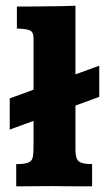

<svg xmlns="http://www.w3.org/2000/svg" viewBox="-20 -662 387 682"><path d="M14.6 -201.7V-312.5L332.5 -428.7V-317.9ZM37.6 0Q37.6 -2 37.6 -13.4Q37.6 -24.9 37.6 -39.6Q37.6 -54.2 37.6 -65.7Q37.6 -77.1 37.6 -79.1Q68.4 -79.1 81.1 -84.7Q93.8 -90.3 96.4 -103.5Q99.1 -116.7 99.1 -140.1V-526.4Q99.1 -549.8 84.2 -554.9Q69.3 -560.1 40 -560.5V-638.7Q50.3 -638.7 74.2 -638.7Q98.1 -638.7 120.6 -639.2Q143.1 -639.6 149.4 -639.6Q173.8 -639.6 198 -640.1Q222.2 -640.6 248 -641.6V-129.4Q248 -98.6 259.8 -88.9Q271.5 -79.1 307.1 -79.1V0Q274.4 0 241.7 -0.2Q209 -0.5 166.5 -1Q127.4 -1 97.7 -0.5Q67.9 0 37.6 0Z"/></svg>

Font: Kameron
Style: Bold
Weight: 700
Designer: Vernon Adams
Foundry: Vernon Adams
Version: Version 1.100